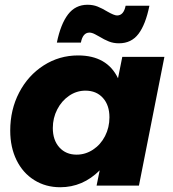

<svg xmlns="http://www.w3.org/2000/svg" viewBox="-20 -780 726 807"><path d="M23 -231Q23 -319 60.5 -391Q98 -463 163.5 -505Q229 -547 308 -547Q430 -547 476 -451L494 -541H671L564 0H386L399 -64Q328 7 233 7Q172 7 124 -23Q76 -53 49.5 -107Q23 -161 23 -231ZM440 -287Q440 -338 412.5 -368.5Q385 -399 339 -399Q302 -399 270.5 -377.5Q239 -356 220.5 -320Q202 -284 202 -242Q202 -191 229.5 -160.5Q257 -130 302 -130Q339 -130 371 -151Q403 -172 421.5 -208Q440 -244 440 -287ZM480 -598Q457 -598 438 -605.5Q419 -613 396 -627Q393 -629 379.5 -636Q366 -643 356 -643Q328 -643 320 -601H219Q235 -679 266 -719.5Q297 -760 348 -760Q371 -760 390 -752.5Q409 -745 432 -731Q460 -715 472 -715Q500 -715 508 -756H608Q592 -677 562 -637.5Q532 -598 480 -598Z"/></svg>

Font: Gontserrat
Style: Bold Italic
Weight: 700
Italic angle: -11.3°
Designer: Julieta Ulanovsky
Foundry: Julieta Ulanovsky
Version: Version 6.001